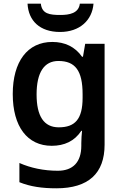

<svg xmlns="http://www.w3.org/2000/svg" viewBox="-20 -779 666 1039"><path d="M486 -759H412C406 -707 355 -698 307 -698C248 -698 207 -704 201 -759H129C134 -666 196 -606 305 -606C411 -606 479 -669 486 -759ZM263 -552C129 -552 49 -446 49 -270C49 -94 128 10 260 10C328 10 383 -15 420 -71H424C422 -55 420 -24 420 -4V10C420 98 375 145 293 145C217 145 146 130 85 103V207C144 231 208 240 285 240C459 240 546 159 546 4V-542H441L429 -472H424C386 -526 331 -552 263 -552ZM296 -449C387 -449 427 -397 427 -269V-250C427 -134 386 -90 298 -90C217 -90 178 -151 178 -268C178 -387 219 -449 296 -449Z"/></svg>

Font: Noto Sans Telugu SemiBold
Style: Regular
Weight: 600
Designer: Jelle Bosma - Monotype Design Team
Foundry: Monotype Imaging Inc.
Version: Version 2.005